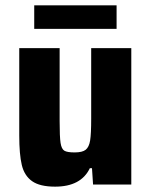

<svg xmlns="http://www.w3.org/2000/svg" viewBox="-20 -690 564 718"><path d="M52 -183V-510H203V-237Q203 -178 206.5 -155.5Q210 -133 220.5 -126.5Q231 -120 259 -120Q288 -120 300.5 -130Q313 -140 317 -164.5Q321 -189 321 -246V-510H471V0H328L324 -61H316Q283 8 186 8Q129 8 100 -12.5Q71 -33 61.5 -73Q52 -113 52 -183ZM108 -582V-670H416V-582Z"/></svg>

Font: Saira Semi Condensed
Style: Bold
Weight: 700
Width: 4
Designer: Hector Gatti with collaboration of the Omnibus-Type team
Foundry: Omnibus-Type
Version: Version 1.001; ttfautohint (v1.8)